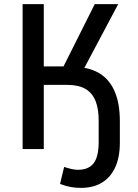

<svg xmlns="http://www.w3.org/2000/svg" viewBox="-20 -725 669 934"><path d="M374 189Q347 189 323 184.5Q299 180 272 170L292 87Q310 93 327 97Q344 101 360 101Q409 101 434 71Q459 41 460 -30V-131Q461 -192 445.5 -232Q430 -272 396.5 -292Q363 -312 308 -312H193V0H90V-705H193V-402H306L278 -380L441 -705H555L374 -364L356 -399Q423 -395 469 -365Q515 -335 539 -277.5Q563 -220 563 -136V-31Q563 41 540 90Q517 139 475 164Q433 189 374 189Z"/></svg>

Font: Nunito Sans 7pt Condensed SemiBold
Style: Regular
Weight: 600
Width: 3
Designer: Vernon Adams
Foundry: Vernon Adams
Version: Version 3.101;gftools[0.9.27]